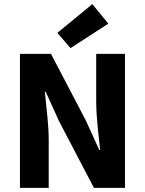

<svg xmlns="http://www.w3.org/2000/svg" viewBox="-20 -914 705 934"><path d="M259 -754 323 -680 507 -799 429 -894ZM77 -652V0H217V-232C217 -309 205 -396 198 -468H202L267 -325L437 0H588V-652H448V-421C448 -344 460 -253 467 -184H463L398 -327L228 -652Z"/></svg>

Font: Cambridge Sans Bold
Style: Regular
Weight: 700
Version: Version 2.020;PS 002.020;hotconv 1.0.88;makeotf.lib2.5.64775